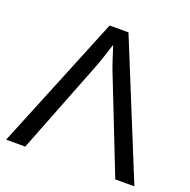

<svg xmlns="http://www.w3.org/2000/svg" viewBox="-123 -807 914 926"><g transform="rotate(20 334.0 -344.0)"><path d="M662.6 0H564.5L374 -484.4Q362.3 -514.6 352.8 -545.2Q343.3 -575.7 333 -606Q322.8 -575.7 313.2 -545.2Q303.7 -514.6 292 -484.4L102.5 0H4.4L285.2 -688H381.8Z"/></g></svg>

Font: Arimo Nerd Font
Style: Regular
Weight: 400
Designer: Steve Matteson
Foundry: Monotype Imaging Inc.
Version: Version 1.33;Nerd Fonts 3.2.1